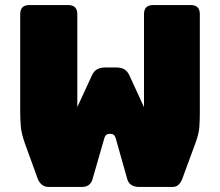

<svg xmlns="http://www.w3.org/2000/svg" viewBox="-20 -740 871 760"><path d="M586 -720H735Q771 -720 771 -684V-296Q771 -264 769 -236.5Q767 -209 753 -172L703 -36Q698 -21 688.5 -10.5Q679 0 663 0H530Q514 0 501.5 -7Q489 -14 484 -30L438 -193Q433 -210 420 -210H411Q398 -210 393 -193L346 -30Q337 0 304 0H172Q156 0 144.5 -10Q133 -20 128 -36L78 -174Q65 -211 62.5 -238.5Q60 -266 60 -298V-684Q60 -720 96 -720H250Q286 -720 286 -684V-316L344 -442Q352 -459 365 -466Q378 -473 397 -473H439Q459 -473 471.5 -466Q484 -459 492 -442L550 -316V-684Q550 -720 586 -720Z"/></svg>

Font: Bungee Tint
Style: Regular
Weight: 400
Designer: David Jonathan Ross
Foundry: David Jonathan Ross
Version: Version 2.001